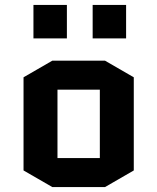

<svg xmlns="http://www.w3.org/2000/svg" viewBox="-20 -750 635 775"><path d="M520 -62 404 5H191L75 -62V-438L191 -505H404L520 -438ZM212 -388V-112H383V-388ZM115 -595V-730H250V-595ZM354 -595V-730H489V-595Z"/></svg>

Font: Quantico
Style: Bold
Weight: 700
Designer: Matt Desmond
Foundry: MADtype
Version: Version 2.002